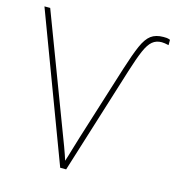

<svg xmlns="http://www.w3.org/2000/svg" viewBox="-107 -811 826 903"><g transform="rotate(15 305.5 -360.0)"><path d="M577 -694Q550 -694 531.5 -678.5Q513 -663 497 -626Q481 -589 460 -522L297 0H268L0 -714H28L237 -162Q253 -121 260.5 -100Q268 -79 272.5 -66.5Q277 -54 282 -38Q287 -53 290.5 -65Q294 -77 300.5 -98.5Q307 -120 320 -163L434 -526Q458 -602 476.5 -644Q495 -686 518 -703Q541 -720 578 -720Q586 -720 593.5 -719.5Q601 -719 611 -715V-689Q589 -694 577 -694Z"/></g></svg>

Font: Noto Sans Thin
Style: Regular
Weight: 100
Designer: Monotype Design Team
Foundry: Monotype Imaging Inc.
Version: Version 2.007